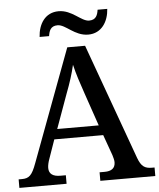

<svg xmlns="http://www.w3.org/2000/svg" viewBox="-60 -958 838 1009"><g transform="rotate(-5 359.0 -453.5)"><path d="M432 -771C503 -771 539 -831 543 -897H492C488 -870 480 -844 443 -844C401 -844 358 -907 287 -907C215 -907 180 -848 176 -781H226C230 -808 238 -834 275 -834C318 -834 360 -771 432 -771ZM1 0H250V-45H221C183 -45 161 -59 161 -91C161 -104 165 -122 171 -138L206 -238H464L503 -129C507 -115 511 -103 511 -91C511 -59 490 -45 455 -45H428V0H718V-45H704C667 -45 648 -57 631 -103L410 -714H316L95 -122C72 -59 56 -45 18 -45H1ZM226 -291 291 -471C313 -528 327 -573 338 -620C349 -572 367 -518 386 -463L445 -291Z"/></g></svg>

Font: Noto Serif Vithkuqi Medium
Style: Regular
Weight: 500
Version: Version 1.005